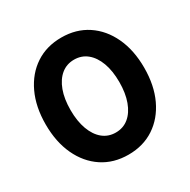

<svg xmlns="http://www.w3.org/2000/svg" viewBox="-161 -863 1012 1023"><g transform="rotate(-30 345.0 -351.0)"><path d="M345 9Q254 9 186 -36Q118 -81 80 -162Q42 -243 42 -351Q42 -459 80 -540Q118 -621 186 -666Q254 -711 345 -711Q436 -711 504 -666Q572 -621 610 -540Q648 -459 648 -351Q648 -243 610 -162Q572 -81 504 -36Q436 9 345 9ZM345 -127Q391 -127 424.5 -154.5Q458 -182 476.5 -232.5Q495 -283 495 -351Q495 -420 476.5 -470Q458 -520 424.5 -547.5Q391 -575 345 -575Q299 -575 265.5 -547.5Q232 -520 213.5 -470Q195 -420 195 -351Q195 -283 213.5 -232.5Q232 -182 265.5 -154.5Q299 -127 345 -127Z"/></g></svg>

Font: Red Hat Text VF
Style: Regular
Weight: 300
Designer: Pentagram, MCKL
Foundry: Pentagram, MCKL
Version: Version 1.023